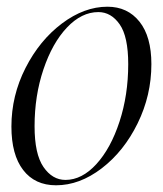

<svg xmlns="http://www.w3.org/2000/svg" viewBox="-20 -540 485 572"><path d="M147 12Q84 12 49 -33.5Q14 -79 14 -163Q14 -255 56 -337.5Q98 -420 164.5 -470Q231 -520 300 -520Q360 -520 395.5 -475.5Q431 -431 431 -349Q431 -256 390 -172.5Q349 -89 283 -38.5Q217 12 147 12ZM175 -4Q224 -4 267 -51Q310 -98 336 -177.5Q362 -257 362 -349Q362 -431 336.5 -467.5Q311 -504 273 -504Q223 -504 179.5 -458Q136 -412 109.5 -333.5Q83 -255 83 -164Q83 -81 109.5 -42.5Q136 -4 175 -4Z"/></svg>

Font: Nyght Serif Light Italic
Style: Regular
Weight: 300
Italic angle: -16°
Designer: Maksym Kobuzan
Version: Version 0.410